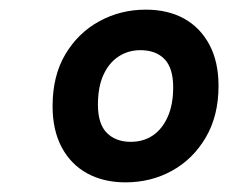

<svg xmlns="http://www.w3.org/2000/svg" viewBox="-20 -730 473 398"><path d="M240 -352Q195 -352 161 -370.5Q127 -389 108 -424.5Q89 -460 89 -510Q89 -573 115.5 -617.5Q142 -662 186 -686Q230 -710 282 -710Q328 -710 361.5 -691.5Q395 -673 414 -637.5Q433 -602 433 -552Q433 -490 406.5 -445Q380 -400 336.5 -376Q293 -352 240 -352ZM251 -436Q277 -436 296.5 -449Q316 -462 327.5 -487.5Q339 -513 339 -549Q339 -589 321 -607.5Q303 -626 271 -626Q246 -626 226 -613Q206 -600 194.5 -575Q183 -550 183 -513Q183 -473 201.5 -454.5Q220 -436 251 -436Z"/></svg>

Font: IBM Plex Sans Condensed
Style: Bold Italic
Weight: 700
Width: 3
Italic angle: -11.31°
Designer: Mike Abbink, Paul van der Laan, Pieter van Rosmalen
Foundry: Bold Monday
Version: Version 3.201